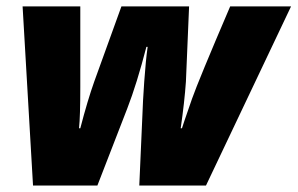

<svg xmlns="http://www.w3.org/2000/svg" viewBox="-20 -573 919 593"><path d="M410.2 0 419.9 -219.2Q420.9 -254.9 425.5 -321.3Q430.2 -387.7 436 -428.2H432.1Q402.8 -314.5 373 -237.8L280.8 0H82L49.8 -553.2H228V-303.2Q228 -214.4 224.1 -176.8H228Q250.5 -263.2 271 -320.8L355 -553.2H564L554.2 -320.8Q549.8 -257.8 538.1 -176.8H542Q545.4 -187.5 549.6 -200Q553.7 -212.4 573.2 -268.3Q592.8 -324.2 690.9 -553.2H878.9L616.2 0Z"/></svg>

Font: TypoPRO Open Sans
Style: Italic
Weight: 800
Italic angle: -12°
Foundry: Ascender Corporation
Version: Version 1.10